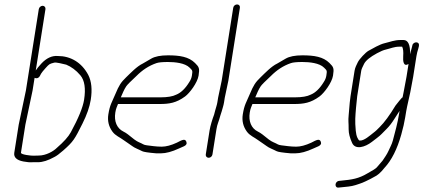

<svg xmlns="http://www.w3.org/2000/svg" viewBox="-20 -714 1906 864"><path d="M74.3 -27 94.2 -153 126.6 -307 135.7 -364C136.2 -363.3 136.8 -363 137.5 -363C146.2 -360 153.2 -362.6 158.8 -371L164.5 -382C168.1 -388 174.8 -396.3 184.5 -407C202 -426.3 201.7 -426.3 223.9 -432.1C232.5 -434.6 262.7 -426.6 278.2 -423C300 -414 322.4 -398.1 341.6 -375.2C360.8 -352.4 366.4 -315.7 358.4 -265C353 -230.8 333 -182 298.6 -118.8C287.6 -98.7 266.8 -75.4 236.2 -49C220.7 -33.2 186.9 -14 154.2 -14C146.2 -14 138.3 -13.8 130.6 -13.4C121.3 -12.9 72.8 -17.9 74.3 -27ZM154.6 -673 96.6 -307 64.2 -153 44.3 -27C41 -6.4 54.6 6.8 85.2 12.7C101.4 15.9 115.5 17 127.5 16H150.5C172 16 196.3 8.2 224.8 -7.5C233.8 -11.8 247.3 -21.6 264.6 -36.9C310.5 -77.3 316.1 -87.8 351.2 -158C370.9 -197.3 383.3 -233 388.4 -265C395.6 -310.7 391.9 -348 377.1 -377C346.9 -433.7 297 -462 240.4 -462C214.4 -464.3 188.9 -452.8 165.7 -427.5C154.4 -415.2 146.1 -405 140.9 -397L184.6 -673C185.8 -680.9 179.9 -688 172 -688C164 -688 155.8 -680.9 154.6 -673Z M523.7 -276C531.7 -294 538 -310.8 548.2 -325.8C553.1 -333 568.4 -348.4 593.9 -372C620.2 -398.4 648.8 -417.8 684.1 -430C693.7 -433.3 710.8 -435 735.3 -435C767.3 -435 812.5 -430.6 833.3 -409.5C846 -396.5 847.4 -397.7 843.6 -374C842.1 -364 838.2 -354.3 832 -345C814 -315.5 794.3 -296.5 773 -288C757.7 -280 733 -276 703.7 -276ZM511 -246H699C741.5 -246 772.9 -250.8 812.6 -279.7C833.6 -295 868.5 -341.8 873.6 -373.7C878.9 -407.2 876 -412.1 857.6 -430.5C829.5 -458.5 788.9 -465 736 -465C702.5 -465 677.3 -460 660.4 -450.1C647.8 -442.7 635.4 -435.4 622.8 -428.2C595.6 -415.3 567.5 -385.2 547.5 -366C524.2 -343.7 515.3 -329.4 499.5 -291.5C483.1 -252.3 474.6 -243.6 467.5 -199C463 -170.4 469.2 -144.5 486.1 -121.5C499.5 -103.2 519.6 -96.2 536.2 -83.5C549.4 -73.4 562.5 -66.4 574.3 -57.1C584.4 -48.6 607.6 -40.4 619.5 -33.8C625.7 -30.3 646.9 -27.1 683 -24H704.2C726.9 -24 754 -31.3 785.7 -46L808.3 -56C818.5 -60.8 822 -67.6 818.5 -76.5C812.7 -91.4 799.6 -84.5 775.8 -72C749.9 -60 727.2 -54 707.7 -54C682.4 -54 659.7 -57.9 641.5 -60C624.2 -62 624.8 -66.1 605.4 -73.9C593.9 -78.5 578.4 -90.3 555.3 -109.5C548.8 -114.5 542.1 -118.7 535.3 -122C505.9 -136.4 492.6 -168.2 498.9 -207.5C501.9 -226.7 506.5 -233.5 511 -246Z M936 -19 954.1 -132.9C957.8 -156.6 964.3 -165.7 971.9 -195L977.7 -213C981.1 -225.8 985.9 -239.2 988.1 -253L991.4 -274L1007.6 -351L1059.5 -679C1060.9 -687.8 1055.4 -694 1046.9 -694C1038.5 -694 1030.9 -687.8 1029.5 -679L977.6 -351L961.6 -275L958.2 -254C956.2 -241 951.6 -229.5 948.4 -217L943.4 -198C936.1 -179 926.5 -148.1 923.1 -127L906 -19C904.7 -10.8 910.8 -4 919.1 -4C927.5 -4 934.7 -10.8 936 -19Z M1128.7 -276C1136.7 -294 1143 -310.8 1153.2 -325.8C1158.1 -333 1173.4 -348.4 1198.9 -372C1225.2 -398.4 1253.8 -417.8 1289.1 -430C1298.7 -433.3 1315.8 -435 1340.3 -435C1372.3 -435 1417.5 -430.6 1438.3 -409.5C1451 -396.5 1452.4 -397.7 1448.6 -374C1447.1 -364 1443.2 -354.3 1437 -345C1419 -315.5 1399.3 -296.5 1378 -288C1362.7 -280 1338 -276 1308.7 -276ZM1116 -246H1304C1346.5 -246 1377.9 -250.8 1417.6 -279.7C1438.6 -295 1473.5 -341.8 1478.6 -373.7C1483.9 -407.2 1481 -412.1 1462.6 -430.5C1434.5 -458.5 1393.9 -465 1341 -465C1307.5 -465 1282.3 -460 1265.4 -450.1C1252.8 -442.7 1240.4 -435.4 1227.8 -428.2C1200.6 -415.3 1172.5 -385.2 1152.5 -366C1129.2 -343.7 1120.3 -329.4 1104.5 -291.5C1088.1 -252.3 1079.6 -243.6 1072.5 -199C1068 -170.4 1074.2 -144.5 1091.1 -121.5C1104.5 -103.2 1124.6 -96.2 1141.2 -83.5C1154.4 -73.4 1167.5 -66.4 1179.3 -57.1C1189.4 -48.6 1212.6 -40.4 1224.5 -33.8C1230.7 -30.3 1251.9 -27.1 1288 -24H1309.2C1331.9 -24 1359 -31.3 1390.7 -46L1413.3 -56C1423.5 -60.8 1427 -67.6 1423.5 -76.5C1417.7 -91.4 1404.6 -84.5 1380.8 -72C1354.9 -60 1332.2 -54 1312.7 -54C1287.4 -54 1264.7 -57.9 1246.5 -60C1229.2 -62 1229.8 -66.1 1210.4 -73.9C1198.9 -78.5 1183.4 -90.3 1160.3 -109.5C1153.8 -114.5 1147.1 -118.7 1140.3 -122C1110.9 -136.4 1097.6 -168.2 1103.9 -207.5C1106.9 -226.7 1111.5 -233.5 1116 -246Z M1835.7 -510 1832.8 -498C1829.9 -486.3 1827.1 -479.7 1825.4 -470C1826.4 -512.7 1816.5 -534 1795.5 -534H1782.5C1754.7 -534 1735.5 -525.3 1711.2 -519.7C1688.2 -514.5 1656.7 -495.5 1638.4 -485.6C1625.1 -478.4 1596.7 -447.8 1590.2 -434C1585.1 -423.2 1577.9 -410.4 1575.6 -396L1557.3 -280.5C1555.8 -270.8 1554.6 -261.3 1553.8 -252L1549.1 -197C1546.2 -167.2 1549.2 -165.2 1548.9 -132.2C1548.8 -114.4 1554 -93.8 1564.6 -70.5C1579.1 -38.7 1622.6 -51.7 1653.4 -75.5C1659.8 -80.5 1667.2 -86.2 1675.6 -92.5C1697.1 -108.8 1696.9 -111.7 1719.4 -133.5C1731.4 -145.2 1743.3 -160.6 1755.1 -179.5C1767 -198.5 1774.6 -210.3 1778 -215L1775.9 -202C1769.6 -162.1 1757.5 -117.6 1747.9 -82C1742.6 -62.5 1736.1 -53.4 1727.9 -34.3C1721.3 -19.3 1709.4 -3 1701.5 9L1675.5 39.3C1671.2 44.2 1657.9 52.8 1635.6 65C1593.5 90.4 1564.2 94.2 1515.2 99L1505.1 100C1485 103.3 1484.9 133.1 1504.3 130L1514.5 129C1535.6 126.7 1559.9 125.5 1579.6 119C1609 109.3 1610.9 109.5 1648.2 90.6C1684.9 72.1 1691.3 64.2 1710.4 41C1742.1 7.1 1767.2 -42.7 1785.7 -108.4C1793.9 -137.5 1799.8 -163.2 1803.3 -185.5C1806.8 -207.8 1809.8 -224.3 1812.1 -235L1826.3 -299L1839.2 -368L1853.9 -461C1855.7 -472.3 1858.6 -484 1862.5 -496L1865.2 -507C1866.8 -517.2 1863 -522.7 1853.8 -523.5C1845.9 -524.2 1836.9 -517.9 1835.7 -510ZM1796.4 -300C1795.2 -292 1793.6 -284 1791.6 -276C1789.4 -274.7 1787.5 -273 1785.8 -271L1777.3 -261C1770.7 -253 1764.8 -245.7 1759.8 -239C1733.3 -195.2 1709.6 -162.8 1688.4 -142C1676.5 -130.3 1673.5 -126.2 1658.6 -115C1646.3 -105.7 1618 -79.3 1598.3 -81.5C1595.4 -81.8 1592 -86.1 1588.3 -94.2C1584.5 -102.4 1582.1 -113 1580.9 -126C1576.7 -171.5 1578.9 -189.1 1582 -228L1587.4 -281L1605.6 -396C1606.6 -402 1610.9 -412.4 1618.6 -427.2C1626.4 -441.9 1645.6 -457.6 1676.4 -474.3C1692.5 -483.1 1706.1 -488.8 1717 -491.2C1738.3 -496.1 1753.5 -504 1777.7 -504H1789.7C1794.3 -495.1 1795.8 -480.8 1794.4 -461.1C1792.8 -438.3 1795.8 -412.3 1818.4 -426L1809.2 -368Z"/></svg>

Font: MewTooHand
Style: CondIta
Weight: 400
Designer: Mew Too, Robert Jablonski
Version: Version 0.77